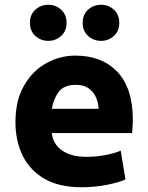

<svg xmlns="http://www.w3.org/2000/svg" viewBox="-20 -774 624 808"><path d="M323 14Q228 14 166.5 -22Q105 -58 75 -120Q45 -182 45 -259Q45 -352 81.5 -414.5Q118 -477 175.5 -508.5Q233 -540 297 -540Q409 -540 474 -471.5Q539 -403 539 -270Q539 -257 538 -241.5Q537 -226 536 -214H198Q203 -168 241 -141Q279 -114 343 -114Q384 -114 423.5 -121.5Q463 -129 488 -140L508 -19Q484 -7 431.5 3.5Q379 14 323 14ZM198 -316H395Q394 -341 384 -364Q374 -387 353.5 -402Q333 -417 299 -417Q248 -417 226 -386Q204 -355 198 -316ZM405 -602Q374 -602 351 -622.5Q328 -643 328 -678Q328 -713 351 -733.5Q374 -754 405 -754Q436 -754 459 -733.5Q482 -713 482 -678Q482 -643 459 -622.5Q436 -602 405 -602ZM183 -602Q152 -602 129 -622.5Q106 -643 106 -678Q106 -713 129 -733.5Q152 -754 183 -754Q214 -754 237 -733.5Q260 -713 260 -678Q260 -643 237 -622.5Q214 -602 183 -602Z"/></svg>

Font: Ubuntu Sans ExtraBold
Style: Regular
Weight: 800
Designer: Dalton Maag Ltd
Foundry: Dalton Maag Ltd
Version: Version 1.006; ttfautohint (v1.8.4.7-5d5b)